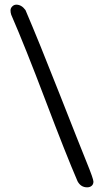

<svg xmlns="http://www.w3.org/2000/svg" viewBox="-20 -764 460 822"><path d="M353 38Q326 38 312 12Q262 -104 175 -333.5Q88 -563 28 -701Q25 -710 25 -719.5Q25 -729 32.5 -736.5Q40 -744 50 -744Q72 -744 89 -721Q146 -588 234.5 -363Q323 -138 351.5 -68Q380 2 380 13.5Q380 25 372.5 31.5Q365 38 353 38Z"/></svg>

Font: Patrick Hand SC
Style: Regular
Weight: 400
Designer: Patrick Wagesreiter
Foundry: Patrick Wagesreiter
Version: Version 1.003;PS 001.003;hotconv 1.0.70;makeotf.lib2.5.58329